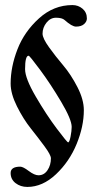

<svg xmlns="http://www.w3.org/2000/svg" viewBox="-20 -590 373 758"><path d="M79 -317Q79 -281 121 -209Q163 -137 204 -82.5Q245 -28 249 -28Q254 -28 258.5 -50.5Q263 -73 263 -89Q263 -118 221.5 -188Q180 -258 138.5 -314Q97 -370 93 -370Q79 -370 79 -317ZM266 -570Q289 -570 306 -555.5Q323 -541 323 -517Q323 -505 312 -495Q301 -485 280 -485Q264 -485 235 -511Q225 -520 201 -520Q179 -520 163.5 -500.5Q148 -481 148 -457Q148 -439 173.5 -403.5Q199 -368 229.5 -332Q260 -296 285.5 -246.5Q311 -197 311 -155Q311 -91 282.5 -21.5Q254 48 201 98Q148 148 88 148Q61 148 41.5 133Q22 118 22 93Q22 68 60 68Q71 68 93.5 85Q116 102 132 102Q154 102 167.5 82Q181 62 181 35Q181 22 156 -12Q131 -46 101.5 -83Q72 -120 47 -170Q22 -220 22 -260Q22 -326 49 -395.5Q76 -465 134 -517.5Q192 -570 266 -570Z"/></svg>

Font: EB Garamond 08
Style: Regular
Weight: 400
Version: Version 0.016 ; ttfautohint (v1.5)